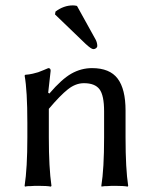

<svg xmlns="http://www.w3.org/2000/svg" viewBox="-20 -693 563 716"><path d="M448.2 -180.2Q448.2 -63.5 458 0L456.1 2.9Q442.4 0 408.2 0Q392.6 0 380.4 1Q368.2 1 363.3 2L358.9 2.9L357.9 0Q368.2 -63.5 368.2 -180.2V-277.8Q368.2 -337.4 351.1 -360.1Q334 -382.8 293 -382.8Q262.2 -382.8 233.4 -360.1Q204.6 -337.4 162.1 -287.1V-180.2Q162.1 -67.4 171.9 0L169.9 2.9Q156.2 0 122.1 0Q106.4 0 94.2 1Q82 1 77.6 2L73.2 2.9L71.8 0Q82 -66.4 82 -180.2V-234.9Q82 -355.5 71.8 -411.1L74.2 -414.1Q88.4 -415 102.1 -418.2Q115.7 -421.4 122.3 -423.6Q128.9 -425.8 142.6 -431.6Q156.2 -437.5 160.2 -439Q168.9 -439 168.9 -429.2L159.7 -347.2L164.1 -344.2Q210 -397.9 246.3 -418.5Q282.7 -439 323.2 -439Q389.2 -439 418.7 -399.9Q448.2 -360.8 448.2 -280.8ZM267.1 -670.9 336.9 -544.9Q342.8 -533.2 342.8 -521Q342.8 -517.1 338.4 -513.4Q334 -509.8 328.1 -509.8Q320.3 -509.8 298.8 -529.8L185.1 -639.2L187 -649.9Q217.8 -672.9 252 -672.9Q259.3 -672.9 267.1 -670.9Z"/></svg>

Font: Linux Biolinum
Style: Regular
Weight: 400
Designer: Philipp H. Poll
Foundry: Philipp H. Poll
Version: Version 0.6.4